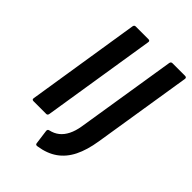

<svg xmlns="http://www.w3.org/2000/svg" viewBox="-236 -753 1005 1005"><g transform="rotate(45 266.5 -251.0)"><path d="M55.1 0Q42.4 0 44.4 -11.7L144.1 -643.3Q146.1 -655 156.5 -655H250.4Q263.1 -655 261.1 -643.3L160.8 -11.7Q158.8 0 149.1 0ZM237.3 152.2Q223.6 154.9 222.3 144.2L211.5 63.7Q210.2 51.7 221.2 49.4Q250.2 43 271.3 26.2Q292.4 9.4 306.4 -18.6Q320.4 -46.6 326.7 -85L415.7 -643.3Q417.7 -655 428.7 -655H521.3Q534.7 -655 532.7 -642.6L445.1 -92.7Q433.4 -18.8 408 32.4Q382.6 83.5 340.7 113.2Q298.8 142.9 237.3 152.2Z"/></g></svg>

Font: Sofia Sans Hairline
Style: Italic
Weight: 1
Italic angle: -9°
Designer: Botio Nikoltchev, Ani Petrova
Foundry: lettersoup
Version: Version 4.102